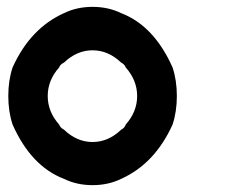

<svg xmlns="http://www.w3.org/2000/svg" viewBox="-20 -530 707 560"><path d="M333.3 -8.3Q295.8 10 250 10Q204.2 10 166.7 -8.3Q70.8 -45 16.7 -166.7Q4.2 -204.2 4.2 -250Q4.2 -295.8 16.7 -333.3Q68.3 -447.5 166.7 -491.7Q204.2 -510 250 -510Q295.8 -510 333.3 -491.7Q429.2 -455 483.3 -333.3Q495.8 -295.8 495.8 -250Q495.8 -204.2 483.3 -166.7Q431.7 -52.5 333.3 -8.3ZM333.3 -151.7Q343.3 -156.7 346.7 -166.7Q380 -204.2 380 -250Q380 -295.8 346.7 -333.3Q343.3 -342.5 333.3 -347.5Q295.8 -383.3 250 -383.3Q204.2 -383.3 166.7 -347.5Q155 -341.7 152.5 -333.3Q119.2 -295.8 119.2 -250Q119.2 -204.2 152.5 -166.7Q155.8 -157.5 166.7 -151.7Q204.2 -115.8 250 -115.8Q295.8 -115.8 333.3 -151.7Z"/></svg>

Font: 0xA000-Mono
Style: Mono-Bold
Weight: 700
Version: Version 0.1